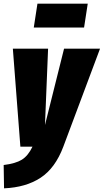

<svg xmlns="http://www.w3.org/2000/svg" viewBox="-47 -799 565 1046"><path d="M298 0Q254 117 174 169.5Q94 222 -25 227L-27 100Q38 92 72 71Q106 50 130 0H64L23 -534H215L198 -118L302 -534H498ZM411 -649H137L157 -779H431Z"/></svg>

Font: Fira Sans Extra Condensed Black
Style: Italic
Weight: 900
Width: 3
Italic angle: -8°
Designer: Carrois Corporate & Edenspiekermann AG
Foundry: Carrois Corporate GbR & Edenspiekermann AG
Version: Version 4.203